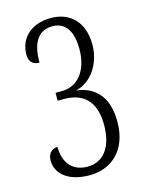

<svg xmlns="http://www.w3.org/2000/svg" viewBox="-112 -792 658 870"><g transform="rotate(-15 217.0 -357.0)"><path d="M201 10C295 10 383 -52 383 -193C383 -323 312 -369 239 -377C313 -395 364 -470 364 -560C364 -664 303 -724 213 -724C117 -724 63 -666 63 -592C63 -554 86 -542 111 -542C111 -624 136 -686 210 -686C271 -686 302 -638 302 -555C302 -453 250 -391 176 -391H146V-354H176C274 -354 321 -296 321 -194C321 -85 271 -30 201 -30C129 -30 91 -78 91 -152C63 -152 45 -131 45 -100C45 -41 95 10 201 10Z"/></g></svg>

Font: Noto Serif Myanmar ExtraCondensed Light
Style: Regular
Weight: 300
Width: 2
Designer: Ben Mitchell and the Monotype Design Team
Foundry: Monotype Imaging Inc.
Version: Version 2.106